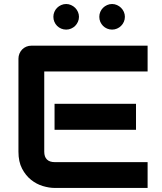

<svg xmlns="http://www.w3.org/2000/svg" viewBox="-20 -925 795 945"><path d="M649.4 -286.1H248.5V-414.1H649.4ZM706.5 0H248.5Q222.2 0 190.9 -9.3Q159.7 -18.6 133.1 -39.8Q106.4 -61 88.6 -95Q70.8 -128.9 70.8 -178.2V-636.2Q70.8 -649.4 75.7 -661.1Q80.6 -672.9 89.1 -681.6Q97.7 -690.4 109.4 -695.3Q121.1 -700.2 134.8 -700.2H706.5V-573.2H197.8V-178.2Q197.8 -153.3 210.9 -140.1Q224.1 -127 249.5 -127H706.5ZM368.7 -842.3Q368.7 -829.1 363.5 -817.6Q358.4 -806.2 349.9 -797.6Q341.3 -789.1 329.8 -784.2Q318.4 -779.3 305.7 -779.3Q292.5 -779.3 281 -784.2Q269.5 -789.1 261 -797.6Q252.4 -806.2 247.6 -817.6Q242.7 -829.1 242.7 -842.3Q242.7 -855 247.6 -866.5Q252.4 -877.9 261 -886.5Q269.5 -895 281 -900.1Q292.5 -905.3 305.7 -905.3Q318.4 -905.3 329.8 -900.1Q341.3 -895 349.9 -886.5Q358.4 -877.9 363.5 -866.5Q368.7 -855 368.7 -842.3ZM594.7 -842.3Q594.7 -829.1 589.6 -817.6Q584.5 -806.2 575.9 -797.6Q567.4 -789.1 555.9 -784.2Q544.4 -779.3 531.7 -779.3Q518.6 -779.3 507.1 -784.2Q495.6 -789.1 487.1 -797.6Q478.5 -806.2 473.6 -817.6Q468.8 -829.1 468.8 -842.3Q468.8 -855 473.6 -866.5Q478.5 -877.9 487.1 -886.5Q495.6 -895 507.1 -900.1Q518.6 -905.3 531.7 -905.3Q544.4 -905.3 555.9 -900.1Q567.4 -895 575.9 -886.5Q584.5 -877.9 589.6 -866.5Q594.7 -855 594.7 -842.3Z"/></svg>

Font: Audiowide
Style: Regular
Weight: 400
Designer: Astigmatic (AOETI)
Foundry: Astigmatic (AOETI)
Version: Version 1.002